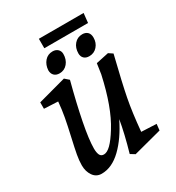

<svg xmlns="http://www.w3.org/2000/svg" viewBox="-181 -862 905 985"><g transform="rotate(-30 271.0 -369.5)"><path d="M65 -77Q65 -105 71 -138Q77 -171 90 -228Q105 -294 112.5 -335Q120 -376 124 -422L42 -426V-464L208 -509L232 -488Q200 -367 181 -270Q162 -173 162 -121Q162 -97 168.5 -83Q175 -69 192 -69Q211 -69 234 -91.5Q257 -114 286 -161Q347 -258 385 -432L394 -493L469 -509L493 -493Q455 -339 440 -261.5Q425 -184 415 -74L504 -70L500 -33L333 11L307 -5Q337 -109 350 -187Q306 -97 250 -43Q194 11 133 11Q101 11 83 -15Q65 -41 65 -77ZM160 -586Q162 -617 180 -638Q198 -659 227 -659Q246 -659 257.5 -648Q269 -637 269 -620Q269 -587 250.5 -565Q232 -543 203 -543Q183 -543 171.5 -554.5Q160 -566 160 -586ZM337 -583Q337 -616 355.5 -637.5Q374 -659 403 -659Q422 -659 433.5 -648Q445 -637 445 -615Q445 -585 426.5 -564Q408 -543 379 -543Q359 -543 348 -554Q337 -565 337 -583ZM199 -750H464L458 -694H199Z"/></g></svg>

Font: Andada Pro Medium
Style: Italic
Weight: 500
Italic angle: -7°
Designer: Carolina Giovagnoli
Foundry: Huerta Tipografica
Version: Version 3.005; ttfautohint (v1.8.4)